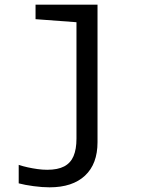

<svg xmlns="http://www.w3.org/2000/svg" viewBox="-20 -556 640 821"><path d="M192 245Q161 245 123.5 240Q86 235 60 228V149Q78 155 98.5 159.5Q119 164 140.5 167Q162 170 182 170Q227 170 254.5 155.5Q282 141 294.5 111.5Q307 82 307 37V-461L132 -474V-536H397V52Q397 145 343.5 195Q290 245 192 245Z"/></svg>

Font: Noto Sans Mono
Style: Regular
Weight: 400
Designer: Monotype Design Team
Foundry: Monotype Imaging Inc.
Version: Version 2.014